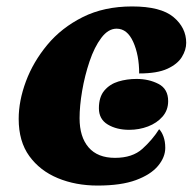

<svg xmlns="http://www.w3.org/2000/svg" viewBox="-20 -566 598 596"><path d="M283 10Q215 10 159.5 -13Q104 -36 71 -81.5Q38 -127 38 -197Q38 -253 60.5 -313.5Q83 -374 127 -427Q171 -480 237 -513Q303 -546 390 -546Q479 -546 518.5 -513Q558 -480 558 -433Q558 -411 544.5 -389Q531 -367 499.5 -352.5Q468 -338 412 -338Q412 -395 393.5 -436Q375 -477 342 -477Q316 -477 294.5 -448.5Q273 -420 258 -375.5Q243 -331 235 -284Q227 -237 227 -199Q227 -141 255 -108.5Q283 -76 337 -76Q391 -76 422 -104Q453 -132 474 -165Q482 -157 487.5 -142Q493 -127 493 -107Q493 -78 470.5 -51Q448 -24 402 -7Q356 10 283 10ZM381 -163Q342 -163 314.5 -179.5Q287 -196 287 -230Q287 -265 304 -285Q321 -305 347.5 -313Q374 -321 404 -321Q442 -321 472 -305.5Q502 -290 502 -252Q502 -224 484.5 -204Q467 -184 439.5 -173.5Q412 -163 381 -163Z"/></svg>

Font: Noto Serif Black
Style: Italic
Weight: 900
Italic angle: -12°
Designer: Monotype Design Team
Foundry: Monotype Imaging Inc.
Version: Version 2.013